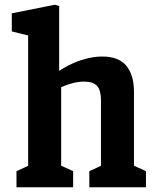

<svg xmlns="http://www.w3.org/2000/svg" viewBox="-20 -796 660 816"><path d="M359.6 -68.5 442.2 -106.6 409.1 -50.4V-370.8Q409.1 -412.3 392.7 -430.7Q376.3 -449.1 337.4 -449.1Q314 -449.1 290.6 -443.2Q267.2 -437.3 240 -425.6Q224 -418.2 207.6 -409.3V-477.8Q238.4 -501.6 273.2 -519Q308 -536.4 344.4 -546.1Q380.8 -555.8 414.8 -555.8Q484.1 -555.8 516.8 -516.6Q549.4 -477.4 549.4 -405.2V-50.8L516.8 -106.6L600.3 -68.5V0H359.6ZM50.1 -68.5 132.8 -106.6 99.6 -50.4V-676.5L132 -637.4L30.1 -662.4V-739.3L213.5 -776L231.4 -770V-441.9L239.9 -434.9V-50L207.3 -106.6L290.8 -68.5V0H50.1Z"/></svg>

Font: Monaspace Xenon Var ExtraLight
Style: Regular
Weight: 200
Designer: Riley Cran and the Lettermatic Team
Version: Version 1.200 (Monaspace Xenon Var)